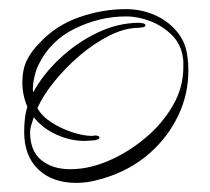

<svg xmlns="http://www.w3.org/2000/svg" viewBox="-20 -396 461 421"><path d="M147 5Q95 5 64 -24.5Q33 -54 33 -107Q33 -121 34.5 -135Q36 -149 40 -162Q29 -187 29 -216Q29 -243 38.5 -263Q48 -283 67 -302Q102 -340 153 -358Q204 -376 256 -376Q288 -376 317 -364Q346 -352 366.5 -328.5Q387 -305 391 -272Q392 -265 392.5 -257Q393 -249 393 -241Q393 -189 371 -143Q349 -97 311.5 -63Q274 -29 225 -11Q206 -4 186.5 0.5Q167 5 147 5ZM134 -25Q158 -25 181.5 -31Q205 -37 226 -47Q265 -65 300.5 -95Q336 -125 359 -164.5Q382 -204 382 -249Q382 -254 382 -259.5Q382 -265 381 -270Q377 -299 357 -319Q337 -339 310 -349.5Q283 -360 256 -360Q199 -360 144.5 -333.5Q90 -307 64 -253Q59 -243 55.5 -227.5Q52 -212 52 -200Q52 -196 53 -194Q75 -234 112 -268.5Q149 -303 194 -324.5Q239 -346 285 -346Q287 -346 293 -345Q299 -344 299 -340Q299 -337 292 -336Q285 -335 284 -335Q254 -335 220 -318Q186 -301 154.5 -274Q123 -247 98.5 -216.5Q74 -186 62 -159Q72 -141 93 -127.5Q114 -114 138.5 -106Q163 -98 182 -98L189 -99Q191 -99 194.5 -98Q198 -97 198 -95Q198 -89 183.5 -88Q169 -87 165 -87Q135 -87 104.5 -100.5Q74 -114 54 -139Q52 -132 49 -123Q46 -114 46 -106Q46 -65 70.5 -45Q95 -25 134 -25Z"/></svg>

Font: Sassy Frass
Style: Regular
Weight: 400
Designer: Robert E. Leuschke
Foundry: Robert E. Leuschke
Version: Version 1.010; ttfautohint (v1.8.3)